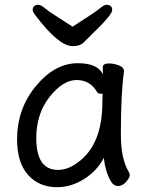

<svg xmlns="http://www.w3.org/2000/svg" viewBox="-20 -755 615 799"><path d="M218 24Q142 24 96.5 -27.5Q51 -79 51 -175Q51 -302 129.5 -397Q208 -492 304 -492Q386 -492 408 -446V-475Q408 -491 433 -491Q453 -491 474.5 -483Q496 -475 496 -458Q483 -368 483 -195Q483 -92 517 -38Q520 -32 520 -25Q520 -16 505 1.5Q490 19 471 19Q451 19 439 -5Q418 -43 412 -98Q384 -44 330 -10Q276 24 218 24ZM221 -48Q263 -48 304 -79Q406 -153 406 -330L407 -365H398Q389 -365 384 -372Q355 -422 299 -422Q242 -422 186.5 -352Q131 -282 131 -180Q131 -48 221 -48ZM282 -563Q225 -563 129 -689Q116 -706 116 -713Q116 -735 140 -735Q150 -735 166 -721.5Q182 -708 216 -686.5Q250 -665 282 -644Q314 -665 347.5 -686.5Q381 -708 397 -721.5Q413 -735 423 -735Q447 -735 447 -713Q447 -693 358 -608Q344 -594 328.5 -578.5Q313 -563 282 -563Z"/></svg>

Font: LXGW WenKai TC
Style: Bold
Weight: 700
Designer: LXGW / Fontworks Inc.
Foundry: LXGW / Fontworks Inc.
Version: Version 1.330;April 28, 2024